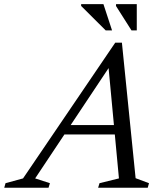

<svg xmlns="http://www.w3.org/2000/svg" viewBox="-86 -884 772 904"><path d="M185.5 -251 200.5 -295H516.5L502 -251ZM552.5 -45 615.5 -21.5 609.5 0H376L382.5 -21.5L474 -44L421.5 -603.5H452L79.5 -44L149 -21.5L142.5 0H-66L-60 -21.5L22.5 -44L456.5 -683H488ZM441.5 -741H411.5L296 -856V-864.5H401ZM558 -741H533L460 -856L460.5 -864.5H558Z"/></svg>

Font: Newsreader 17pt
Style: Italic
Weight: 400
Italic angle: -17°
Version: Version 1.003